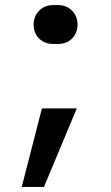

<svg xmlns="http://www.w3.org/2000/svg" viewBox="-20 -580 440 760"><path d="M210 -406C255 -406 287 -438 287 -483C287 -527 254 -560 210 -560H190C146 -560 113 -527 113 -483C113 -438 145 -406 190 -406ZM154 160 284 -151H146L66 160Z"/></svg>

Font: Tekne LDO Medium
Style: Regular
Weight: 500
Monospace: yes
Designer: Alessio Laiso, Mario Rullo, Paolo Rosset
Foundry: Alessio Laiso
Version: Version 1.000;hotconv 1.0.109;makeotfexe 2.5.65596